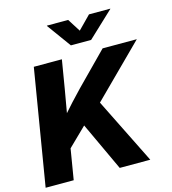

<svg xmlns="http://www.w3.org/2000/svg" viewBox="-134 -1057 1043 1165"><g transform="rotate(-15 387.5 -474.0)"><path d="M158.7 -136.7 181.6 -323.2Q210.9 -359.9 239.3 -392.6Q267.6 -425.3 298.1 -458.5Q328.6 -491.7 364.3 -528.8L560.1 -727.5H774.9L408.7 -363.3L393.6 -365.7ZM7.3 0 127.9 -727.5H304.2L274.4 -548.3L240.2 -352.1L228 -268.1L183.6 0ZM472.7 0 327.6 -311.5 445.3 -441.9 664.6 0ZM402.8 -948.2 454.1 -867.2 533.7 -948.2H667.5L667 -946.3L505.9 -794.9H378.9L269 -946.3L269.5 -948.2Z"/></g></svg>

Font: Inter 24pt ExtraBold
Style: Italic
Weight: 800
Italic angle: -9.3988°
Designer: Rasmus Andersson
Foundry: rsms
Version: Version 4.001;git-66647c0bb